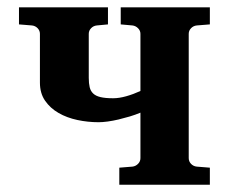

<svg xmlns="http://www.w3.org/2000/svg" viewBox="-20 -508 629 528"><path d="M308.1 0V-46.9L344.2 -49.8Q353 -50.8 359.6 -57.4Q366.2 -64 366.2 -73.2V-198.2Q352.5 -192.4 336.9 -187.7Q321.3 -183.1 305.9 -179.4Q290.5 -175.8 276.1 -173.8Q261.7 -171.9 251 -171.9Q221.7 -171.9 192.9 -178Q164.1 -184.1 141.1 -197.3Q118.2 -210.4 104 -231Q89.8 -251.5 89.8 -280.8V-415Q89.8 -423.8 83.5 -430.4Q77.1 -437 67.9 -438L32.2 -440.9V-487.8H276.9V-440.9L246.1 -438Q236.8 -437 230.5 -430.4Q224.1 -423.8 224.1 -415V-293.9Q224.1 -278.8 226.6 -268.3Q229 -257.8 236.1 -251Q243.2 -244.1 256.3 -241Q269.5 -237.8 291 -237.8Q307.6 -237.8 327.4 -243.4Q347.2 -249 366.2 -257.8V-415Q366.2 -423.8 359.6 -430.4Q353 -437 344.2 -438L312 -440.9V-487.8H557.1V-440.9L521 -438Q511.7 -437 505.4 -430.4Q499 -423.8 499 -415V-73.2Q499 -64 505.4 -57.4Q511.7 -50.8 521 -49.8L557.1 -46.9V0Z"/></svg>

Font: Charis SIL
Style: Bold
Weight: 700
Foundry: SIL International
Version: Version 4.112